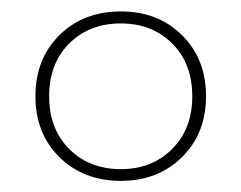

<svg xmlns="http://www.w3.org/2000/svg" viewBox="-20 -710 422 336"><path d="M191.5 -690Q256.5 -690 298.5 -648.5Q340.5 -607 340.5 -541.5Q340.5 -476.5 298.5 -435Q256.5 -393.5 191.5 -393.5Q126 -393.5 84 -435Q42 -476.5 42 -541.5Q42 -607 84 -648.5Q126 -690 191.5 -690ZM191.5 -414Q246 -414 281.2 -449.2Q316.5 -484.5 316.5 -541.5Q316.5 -599 281.2 -634Q246 -669 191.5 -669Q136.5 -669 101.2 -634Q66 -599 66 -541.5Q66 -484.5 101.2 -449.2Q136.5 -414 191.5 -414Z"/></svg>

Font: Newsreader 36pt ExtraLight
Style: Regular
Weight: 250
Designer: Hugues Gentile
Foundry: Production Type
Version: Version 1.003